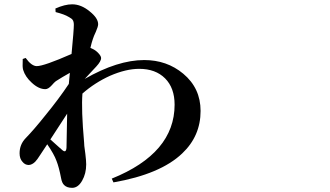

<svg xmlns="http://www.w3.org/2000/svg" viewBox="-20 -817 1540 895"><path d="M316.4 58.6Q292 58.6 279.3 45.9Q268.6 36.1 264.6 12.7Q254.9 -38.1 243.2 -67.4Q232.4 -97.7 200.2 -144.5L169.9 -98.6Q153.3 -72.3 144.5 -63.5Q129.9 -48.8 114.3 -47.9Q96.7 -47.9 85 -62.5Q71.3 -77.1 71.3 -102.5Q71.3 -143.6 99.6 -172.9Q137.7 -211.9 191.4 -279.3Q253.9 -355.5 300.8 -425.8Q301.8 -442.4 305.7 -477.5Q270.5 -458 240.2 -438.5Q232.4 -432.6 221.7 -419.9Q205.1 -401.4 191.4 -401.4Q160.2 -401.4 127.9 -431.6Q97.7 -459 87.9 -491.2Q84 -504.9 85.9 -536.1Q85.9 -540 85.9 -542L99.6 -546.9Q127 -508.8 151.4 -508.8Q184.6 -508.8 313.5 -565.4Q324.2 -676.8 324.2 -701.2Q324.2 -716.8 318.4 -724.6Q314.5 -730.5 299.8 -738.3Q281.2 -750 239.3 -760.7L238.3 -777.3Q282.2 -796.9 316.4 -796.9Q358.4 -796.9 398.4 -763.7Q437.5 -732.4 437.5 -704.1Q437.5 -693.4 426.8 -668.9Q417 -648.4 413.1 -635.7Q407.2 -619.1 401.4 -593.8Q407.2 -591.8 410.2 -589.8Q425.8 -583 438.5 -569.3Q451.2 -555.7 451.2 -546.9Q452.1 -532.2 428.7 -506.8Q424.8 -502 415 -492.2Q388.7 -464.8 375 -449.2Q528.3 -537.1 652.3 -537.1Q757.8 -537.1 834 -473.6Q915 -406.2 915 -299.8Q915 -182.6 829.1 -101.6Q727.5 -4.9 508.8 33.2L501 15.6Q793.9 -102.5 793.9 -329.1Q793.9 -407.2 749.5 -451.7Q705.1 -496.1 628.9 -496.1Q567.4 -496.1 493.2 -463.9Q421.9 -431.6 364.3 -380.9Q358.4 -306.6 372.1 -152.3Q373 -141.6 373 -136.7Q375 -122.1 377.9 -99.6Q381.8 -67.4 381.8 -50.8Q381.8 -7.8 362.8 25.4Q343.8 58.6 316.4 58.6ZM290 -128.9Q290 -142.6 291 -182.6Q292 -249 293 -287.1L214.8 -167Q227.5 -155.3 252.9 -132.8Q264.6 -122.1 268.6 -119.1Q288.1 -100.6 290 -128.9Z"/></svg>

Font: Bpmf GenYo Min B
Style: B
Weight: 700
Foundry: But Ko
Version: Version 1.320